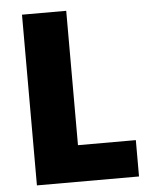

<svg xmlns="http://www.w3.org/2000/svg" viewBox="-52 -757 630 800"><g transform="rotate(-5 263.0 -357.0)"><path d="M70 0H497V-152H255V-714H70Z"/></g></svg>

Font: Noto Sans Telugu SemiCondensed Black
Style: Regular
Weight: 900
Width: 4
Designer: Jelle Bosma - Monotype Design Team
Foundry: Monotype Imaging Inc.
Version: Version 2.005